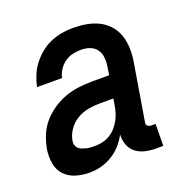

<svg xmlns="http://www.w3.org/2000/svg" viewBox="-102 -623 704 726"><g transform="rotate(-20 250.0 -260.0)"><path d="M139 8Q111 8 84.5 0Q58 -8 40 -27Q22 -46 17.5 -74Q13 -102 17 -130Q22 -157 32.5 -183.5Q43 -210 62 -232Q81 -254 105.5 -270.5Q130 -287 156.5 -296.5Q183 -306 210.5 -309.5Q238 -313 265 -313H334L339 -347Q342 -365 340 -383Q338 -401 328 -414.5Q318 -428 301.5 -434Q285 -440 266 -440Q250 -440 232.5 -436Q215 -432 200.5 -421.5Q186 -411 176 -395.5Q166 -380 163 -364H62Q67 -386 76 -408.5Q85 -431 100 -450.5Q115 -470 134 -485.5Q153 -501 175 -510.5Q197 -520 220 -524Q243 -528 266 -528Q293 -528 319 -523.5Q345 -519 367.5 -508Q390 -497 407 -478.5Q424 -460 432.5 -436Q441 -412 442 -385.5Q443 -359 439 -332L401 -103Q400 -98 400 -93.5Q400 -89 403 -86Q406 -83 410.5 -81.5Q415 -80 419 -80H436L435 8H404Q382 8 361.5 3Q341 -2 325 -14.5Q309 -27 302 -47Q295 -67 296 -88Q285 -67 268.5 -48.5Q252 -30 230.5 -17Q209 -4 185.5 2Q162 8 139 8ZM193 -80Q208 -80 223.5 -83.5Q239 -87 253 -95.5Q267 -104 278 -116.5Q289 -129 296.5 -143Q304 -157 308.5 -172Q313 -187 315 -202L319 -225H265Q242 -225 218.5 -221Q195 -217 173.5 -204.5Q152 -192 137.5 -171.5Q123 -151 119 -128Q117 -119 119.5 -110.5Q122 -102 128 -96.5Q134 -91 142 -88Q150 -85 158 -83Q166 -81 175 -80.5Q184 -80 193 -80Z"/></g></svg>

Font: Iosevka SS18 Semibold
Style: Italic
Weight: 600
Italic angle: -9°
Monospace: yes
Designer: Belleve Invis
Foundry: Belleve Invis
Version: Version 25.1.1; ttfautohint (v1.8.4)